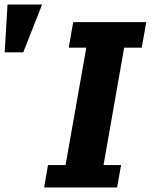

<svg xmlns="http://www.w3.org/2000/svg" viewBox="-102 -822 722 842"><path d="M108.5 -98H185.5L276.5 -613H199.5L219 -725H539.5L519.5 -613H442.5L352 -98H429L411.5 0H91.5ZM82.5 -802 0 -592.5H-81.5L-69 -802Z"/></svg>

Font: JuliaMono Black
Style: Italic
Weight: 900
Italic angle: -9°
Monospace: yes
Designer: cormullion
Foundry: corm
Version: Version 0.057; ttfautohint (v1.8.4)